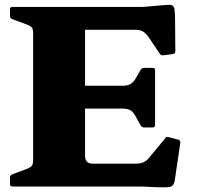

<svg xmlns="http://www.w3.org/2000/svg" viewBox="-20 -783 827 806"><path d="M119 0V-754H337V-133Q337 -111 345.5 -103.5Q354 -96 370 -96H549Q571 -96 584 -102.5Q597 -109 607 -122L673 -202Q678 -211 689 -207L728 -197Q737 -194 737 -184L715 -35Q713 -17 707.5 -8Q702 1 687.5 2.5Q673 4 640 3L576 0ZM585 -248Q575 -248 570 -257L549 -295Q539 -314 526.5 -320.5Q514 -327 498 -327H337V-423H494Q516 -423 528 -430.5Q540 -438 548 -451L570 -489Q575 -498 585 -498H621Q631 -498 631 -488V-258Q631 -248 621 -248ZM667 -551Q657 -549 651 -557L604 -627Q591 -645 578.5 -651.5Q566 -658 550 -658H337V-754H582L674 -762Q693 -764 701.5 -761Q710 -758 712.5 -744Q715 -730 715 -697L716 -568Q716 -558 706 -556ZM32 0Q22 0 22 -10V-38Q22 -47 31 -51L90 -73Q110 -81 114.5 -88Q119 -95 119 -111V-201H337V0ZM22 -744Q22 -754 32 -754H337V-553H119V-643Q119 -659 114.5 -666.5Q110 -674 90 -681L31 -703Q22 -707 22 -716Z"/></svg>

Font: Hahmlet Black
Style: Regular
Weight: 900
Version: Version 1.002